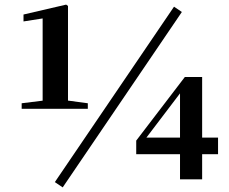

<svg xmlns="http://www.w3.org/2000/svg" viewBox="-20 -778 994 833"><path d="M74 -306V-330L171 -342H272L361 -330V-306ZM165 -306V-698L82 -685V-715L267 -758L275 -752V-306ZM761 0V-136V-159V-381H750L796 -419L698 -290L600 -161L607 -197V-181H926V-109H571V-168L782 -444H857V0ZM252 35 218 12 735 -749 769 -726Z"/></svg>

Font: Noto Serif JP Black
Style: Regular
Weight: 900
Designer: Ryoko NISHIZUKA 西塚涼子 (kana & ideographs); Frank Grießhammer (Latin, Greek & Cyrillic); Wenlong ZHANG 张文龙 (bopomofo); San
Foundry: Adobe
Version: Version 2.003-H1;hotconv 1.1.1;makeotfexe 2.6.0